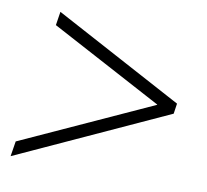

<svg xmlns="http://www.w3.org/2000/svg" viewBox="-62 -596 672 624"><g transform="rotate(10 274.5 -284.0)"><path d="M11 -39 19 -89 451 -286V-287L82 -484L89 -529L514 -301L509 -267Z"/></g></svg>

Font: Nunito Sans 7pt SemiCondensed ExtraLight
Style: Italic
Weight: 250
Width: 4
Italic angle: -9°
Designer: Vernon Adams
Foundry: Vernon Adams
Version: Version 3.101;gftools[0.9.27]